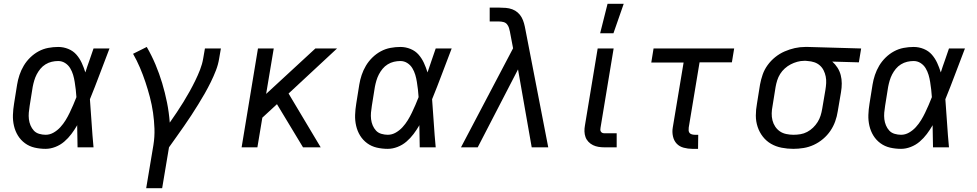

<svg xmlns="http://www.w3.org/2000/svg" viewBox="-20 -775 5140 1010"><path d="M220 8Q190 8 162 1.5Q134 -5 111.5 -21.5Q89 -38 74.5 -61.5Q60 -85 53.5 -113Q47 -141 48 -170.5Q49 -200 54 -230L70 -330Q74 -355 82.5 -380.5Q91 -406 105 -429.5Q119 -453 139 -472.5Q159 -492 183 -505Q207 -518 233.5 -523Q260 -528 286 -528Q314 -528 339.5 -517.5Q365 -507 382 -487.5Q399 -468 410 -444Q421 -420 429 -394Q439 -426 450.5 -457.5Q462 -489 472 -520H556Q530 -453 505 -386Q480 -319 453 -253Q458 -190 462 -126.5Q466 -63 472 0H388Q387 -28 387 -56Q387 -84 386 -113L387 -114Q386 -115 386 -115Q386 -115 386 -116Q372 -92 355.5 -70Q339 -48 318 -30Q297 -12 271 -2Q245 8 220 8ZM220 -66Q242 -66 262 -77.5Q282 -89 297.5 -106Q313 -123 325 -142.5Q337 -162 346.5 -182Q356 -202 365 -222.5Q374 -243 382 -264Q381 -284 378.5 -304Q376 -324 373 -343.5Q370 -363 364.5 -381.5Q359 -400 349 -416.5Q339 -433 322.5 -443.5Q306 -454 286 -454Q269 -454 252 -450Q235 -446 219.5 -436.5Q204 -427 192.5 -413Q181 -399 173 -383.5Q165 -368 160 -351Q155 -334 152 -318L136 -218Q133 -200 131.5 -182.5Q130 -165 132 -148Q134 -131 140.5 -115.5Q147 -100 158 -88Q169 -76 186 -71Q203 -66 220 -66Z M749 215 787 -12Q794 -55 792.5 -98Q791 -141 785 -182.5Q779 -224 768.5 -264Q758 -304 745 -343Q732 -382 716 -419.5Q700 -457 680 -492L752 -528Q778 -483 798 -435.5Q818 -388 833 -338Q848 -288 858.5 -236Q869 -184 873 -130Q892 -157 910 -184Q928 -211 945 -238.5Q962 -266 977.5 -294Q993 -322 1007 -350.5Q1021 -379 1032.5 -408.5Q1044 -438 1049 -468L1058 -520H1142L1133 -468Q1128 -436 1116 -405Q1104 -374 1089 -343.5Q1074 -313 1057.5 -284Q1041 -255 1023 -226Q1005 -197 986.5 -168.5Q968 -140 948 -111.5Q928 -83 908.5 -55.5Q889 -28 869 0L833 215Z M1574 0 1437 -227 1360 -156 1334 0H1251L1337 -520H1420L1380 -281L1639 -520H1753L1498 -283L1667 0Z M2020 8Q1990 8 1962 1.5Q1934 -5 1911.5 -21.5Q1889 -38 1874.5 -61.5Q1860 -85 1853.5 -113Q1847 -141 1848 -170.5Q1849 -200 1854 -230L1870 -330Q1874 -355 1882.5 -380.5Q1891 -406 1905 -429.5Q1919 -453 1939 -472.5Q1959 -492 1983 -505Q2007 -518 2033.5 -523Q2060 -528 2086 -528Q2114 -528 2139.5 -517.5Q2165 -507 2182 -487.5Q2199 -468 2210 -444Q2221 -420 2229 -394Q2239 -426 2250.5 -457.5Q2262 -489 2272 -520H2356Q2330 -453 2305 -386Q2280 -319 2253 -253Q2258 -190 2262 -126.5Q2266 -63 2272 0H2188Q2187 -28 2187 -56Q2187 -84 2186 -113L2187 -114Q2186 -115 2186 -115Q2186 -115 2186 -116Q2172 -92 2155.5 -70Q2139 -48 2118 -30Q2097 -12 2071 -2Q2045 8 2020 8ZM2020 -66Q2042 -66 2062 -77.5Q2082 -89 2097.5 -106Q2113 -123 2125 -142.5Q2137 -162 2146.5 -182Q2156 -202 2165 -222.5Q2174 -243 2182 -264Q2181 -284 2178.5 -304Q2176 -324 2173 -343.5Q2170 -363 2164.5 -381.5Q2159 -400 2149 -416.5Q2139 -433 2122.5 -443.5Q2106 -454 2086 -454Q2069 -454 2052 -450Q2035 -446 2019.5 -436.5Q2004 -427 1992.5 -413Q1981 -399 1973 -383.5Q1965 -368 1960 -351Q1955 -334 1952 -318L1936 -218Q1933 -200 1931.5 -182.5Q1930 -165 1932 -148Q1934 -131 1940.5 -115.5Q1947 -100 1958 -88Q1969 -76 1986 -71Q2003 -66 2020 -66Z M2405 0 2679 -521 2663 -605V-606Q2661 -617 2657.5 -628Q2654 -639 2647 -647.5Q2640 -656 2628.5 -659Q2617 -662 2605 -662H2556V-735H2605Q2623 -735 2641 -733.5Q2659 -732 2675 -726Q2691 -720 2703.5 -709Q2716 -698 2724 -683.5Q2732 -669 2736.5 -652.5Q2741 -636 2744 -619L2864 0H2777L2705 -410L2493 0Z M3159 0Q3143 0 3128 -2.5Q3113 -5 3099.5 -11.5Q3086 -18 3075.5 -29Q3065 -40 3060 -54Q3055 -68 3054.5 -83.5Q3054 -99 3057 -115L3124 -520H3208L3139 -103Q3138 -98 3138 -92.5Q3138 -87 3141 -82.5Q3144 -78 3148.5 -76Q3153 -74 3159 -74H3224V0ZM3137 -600 3176 -755H3261L3207 -600Z M3622 8Q3599 8 3576.5 2Q3554 -4 3539.5 -19.5Q3525 -35 3520 -58Q3515 -81 3519 -104L3576 -446H3406L3418 -520H3842L3830 -447H3660L3603 -104Q3602 -96 3602.5 -88.5Q3603 -81 3607.5 -75.5Q3612 -70 3620 -68Q3628 -66 3635 -66H3653L3652 8Z M4153 8Q4122 8 4091.5 2Q4061 -4 4036 -18.5Q4011 -33 3993 -56Q3975 -79 3965.5 -107.5Q3956 -136 3956 -167Q3956 -198 3962 -230L3978 -330Q3983 -357 3992 -383Q4001 -409 4018 -432.5Q4035 -456 4058 -474.5Q4081 -493 4107.5 -504.5Q4134 -516 4161 -522Q4188 -528 4215 -528H4231L4510 -520L4498 -447L4358 -451Q4374 -437 4385.5 -419Q4397 -401 4402.5 -380Q4408 -359 4408 -336Q4408 -313 4404 -290L4387 -190Q4383 -163 4373.5 -136.5Q4364 -110 4348 -86.5Q4332 -63 4309.5 -44Q4287 -25 4261 -13Q4235 -1 4207.5 3.5Q4180 8 4153 8ZM4154 -66Q4172 -66 4190.5 -69Q4209 -72 4226 -81Q4243 -90 4257 -103.5Q4271 -117 4281 -133Q4291 -149 4296.5 -166.5Q4302 -184 4305 -202L4322 -302Q4325 -320 4326 -338Q4327 -356 4323.5 -373Q4320 -390 4312.5 -405Q4305 -420 4292.5 -431Q4280 -442 4263.5 -447.5Q4247 -453 4229 -454L4219 -455H4210Q4192 -455 4174 -450Q4156 -445 4139.5 -436.5Q4123 -428 4108.5 -415Q4094 -402 4084 -386Q4074 -370 4068.5 -352.5Q4063 -335 4060 -318L4044 -218Q4040 -198 4039.5 -179Q4039 -160 4043.5 -142Q4048 -124 4058 -109Q4068 -94 4082.5 -84Q4097 -74 4116 -70Q4135 -66 4154 -66Z M4720 8Q4690 8 4662 1.5Q4634 -5 4611.5 -21.5Q4589 -38 4574.5 -61.5Q4560 -85 4553.5 -113Q4547 -141 4548 -170.5Q4549 -200 4554 -230L4570 -330Q4574 -355 4582.5 -380.5Q4591 -406 4605 -429.5Q4619 -453 4639 -472.5Q4659 -492 4683 -505Q4707 -518 4733.5 -523Q4760 -528 4786 -528Q4814 -528 4839.5 -517.5Q4865 -507 4882 -487.5Q4899 -468 4910 -444Q4921 -420 4929 -394Q4939 -426 4950.5 -457.5Q4962 -489 4972 -520H5056Q5030 -453 5005 -386Q4980 -319 4953 -253Q4958 -190 4962 -126.5Q4966 -63 4972 0H4888Q4887 -28 4887 -56Q4887 -84 4886 -113L4887 -114Q4886 -115 4886 -115Q4886 -115 4886 -116Q4872 -92 4855.5 -70Q4839 -48 4818 -30Q4797 -12 4771 -2Q4745 8 4720 8ZM4720 -66Q4742 -66 4762 -77.5Q4782 -89 4797.5 -106Q4813 -123 4825 -142.5Q4837 -162 4846.5 -182Q4856 -202 4865 -222.5Q4874 -243 4882 -264Q4881 -284 4878.5 -304Q4876 -324 4873 -343.5Q4870 -363 4864.5 -381.5Q4859 -400 4849 -416.5Q4839 -433 4822.5 -443.5Q4806 -454 4786 -454Q4769 -454 4752 -450Q4735 -446 4719.5 -436.5Q4704 -427 4692.5 -413Q4681 -399 4673 -383.5Q4665 -368 4660 -351Q4655 -334 4652 -318L4636 -218Q4633 -200 4631.5 -182.5Q4630 -165 4632 -148Q4634 -131 4640.5 -115.5Q4647 -100 4658 -88Q4669 -76 4686 -71Q4703 -66 4720 -66Z"/></svg>

Font: Iosevka Aile
Style: Italic
Weight: 400
Italic angle: -9°
Designer: Belleve Invis
Foundry: Belleve Invis
Version: Version 28.0.1; ttfautohint (v1.8.4)